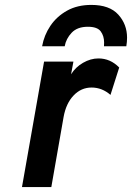

<svg xmlns="http://www.w3.org/2000/svg" viewBox="-20 -762 538 782"><path d="M69.5 0 159.5 -511H279L269.5 -459.5Q287.5 -488.5 318.2 -506.2Q349 -524 381 -524Q429.5 -524 465.5 -487L430 -375.5Q395.5 -405.5 353 -405.5Q310.5 -405.5 279.8 -373.2Q249 -341 239 -285.5L189 0ZM151.5 -573.5Q159.5 -618.5 185.2 -656.8Q211 -695 253 -718.5Q295 -742 352 -742Q426 -742 461.8 -702.5Q497.5 -663 497.5 -608.5Q497.5 -591.5 494.5 -573.5H403.5Q404 -583 404 -589Q404 -615.5 390.2 -634.2Q376.5 -653 338 -653Q295 -653 272 -628.8Q249 -604.5 243.5 -573.5Z"/></svg>

Font: Overpass
Style: Bold Italic
Weight: 700
Italic angle: -10°
Designer: Delve Withrington, Dave Bailey, Thomas Jockin
Foundry: Delve Fonts LLC
Version: Version 4.000; ttfautohint (v1.8.3)